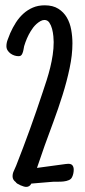

<svg xmlns="http://www.w3.org/2000/svg" viewBox="-20 -696 325 730"><path d="M260.3 -50.8Q260.3 -43.9 258.8 -36.6Q257.3 -29.3 254.4 -23.4Q251 -15.1 241.9 -11.2Q232.9 -7.3 221.9 -6.1Q210.9 -4.9 199.7 -5.1Q188.5 -5.4 181.2 -4.9Q160.6 -3.4 140.1 -1.5Q119.6 0.5 99.1 2Q92.8 14.6 79.6 14.6Q75.7 14.6 69.8 12.9Q64 11.2 57.9 8.5Q51.8 5.9 46.6 2.7Q41.5 -0.5 39.6 -3.9Q34.2 -7.8 31 -13.2Q27.8 -18.6 27.8 -25.4Q27.8 -36.6 32.7 -46.4Q37.6 -56.2 41.5 -66.4Q68.8 -135.7 93.8 -204.8Q118.7 -273.9 142.1 -344.7Q149.9 -367.7 157.5 -391.4Q165 -415 170.9 -439Q176.8 -462.9 180.4 -487.3Q184.1 -511.7 184.1 -536.1Q184.1 -543.9 182.9 -558.1Q181.6 -572.3 178 -586.2Q174.3 -600.1 167.5 -610.1Q160.6 -620.1 148.9 -620.1Q141.6 -620.1 133.8 -615.7Q126 -611.3 118.9 -605Q111.8 -598.6 106.2 -591.3Q100.6 -584 97.2 -578.1Q88.9 -564.9 82.5 -550Q76.2 -535.2 71.8 -520.5Q70.3 -513.2 69.1 -506.1Q67.9 -499 64.9 -492.2Q62.5 -486.8 59.3 -484.6Q56.2 -482.4 50.3 -482.4Q42.5 -482.4 34.4 -485.1Q26.4 -487.8 19.8 -492.7Q13.2 -497.6 8.8 -504.6Q4.4 -511.7 4.4 -520.5Q4.4 -533.2 9.5 -545.9Q14.6 -558.6 19 -570.3Q28.3 -591.3 40.5 -610.4Q52.7 -629.4 68.8 -644Q85 -658.7 105 -667.2Q125 -675.8 149.9 -675.8Q181.2 -675.8 201.7 -662.8Q222.2 -649.9 234.1 -629.4Q246.1 -608.9 250.7 -583Q255.4 -557.1 255.4 -531.2Q255.4 -486.8 244.6 -436.3Q233.9 -385.7 217.8 -334.5Q201.7 -283.2 183.3 -233.6Q165 -184.1 149.9 -142.6L120.6 -57.6L229 -72.3Q231.9 -72.3 234.4 -72.8Q236.8 -73.2 239.7 -73.2Q251 -73.2 255.6 -67.1Q260.3 -61 260.3 -50.8Z"/></svg>

Font: Just Another Hand
Style: Regular
Weight: 400
Designer: Astigmatic (AOETI)
Foundry: Astigmatic (AOETI)
Version: Version 1.001